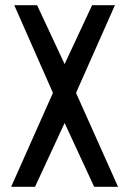

<svg xmlns="http://www.w3.org/2000/svg" viewBox="-20 -720 497 740"><path d="M23 0 184 -362 35 -700H123L229 -473L335 -700H423L273 -362L435 0H343L229 -246L115 0Z"/></svg>

Font: Stick No Bills ExtraLight Medium
Style: Regular
Weight: 500
Version: Version 2.000